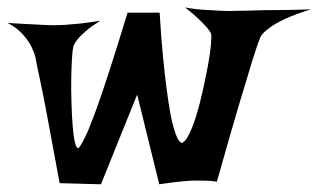

<svg xmlns="http://www.w3.org/2000/svg" viewBox="-65 -511 843 508"><path d="M-44.9 -450.2Q-15.6 -448.2 7.3 -447.3Q30.3 -446.3 45.9 -445.3Q63.5 -444.3 77.1 -444.3Q90.8 -444.3 108.4 -445.3Q124 -446.3 147 -448.7Q169.9 -451.2 200.2 -456.1Q176.8 -441.4 162.6 -429.2Q148.4 -417 140.6 -407.2Q131.8 -396.5 128.9 -387.7Q127 -379.9 125.5 -356.9Q124 -334 123.5 -304.2Q123 -274.4 124 -241.2Q125 -208 127 -181.2Q128.9 -154.3 132.8 -136.2Q136.7 -118.2 142.6 -119.1Q150.4 -126 168 -165Q174.8 -181.6 184.6 -207.5Q194.3 -233.4 207 -271Q219.7 -308.6 235.8 -359.4Q252 -410.2 272.5 -477.5H357.4Q361.3 -411.1 366.2 -361.3Q371.1 -311.5 376 -274.9Q380.9 -238.3 385.3 -213.4Q389.6 -188.5 394.5 -172.9Q405.3 -135.7 416 -132.8Q424.8 -134.8 435.1 -155.3Q445.3 -175.8 454.6 -206.1Q463.9 -236.3 471.7 -272Q479.5 -307.6 485.4 -338.9Q491.2 -370.1 493.2 -393.6Q495.1 -417 493.2 -422.9Q490.2 -428.7 481.4 -439.5Q473.6 -448.2 460.4 -460.9Q447.3 -473.6 424.8 -491.2Q452.1 -486.3 477.1 -484.9Q502 -483.4 521.5 -482.4Q543.9 -481.4 562.5 -482.4Q582 -482.4 610.4 -483.4Q634.8 -484.4 671.4 -484.4Q708 -484.4 757.8 -486.3Q713.9 -472.7 688 -460.4Q662.1 -448.2 648.4 -437.5Q631.8 -425.8 625 -415Q618.2 -400.4 603.5 -353.5Q597.7 -334 588.9 -305.2Q580.1 -276.4 568.4 -237.3Q556.6 -198.2 542 -147Q527.3 -95.7 508.8 -30.3Q498 -32.2 486.8 -32.7Q475.6 -33.2 465.8 -33.2H443.4Q431.6 -32.2 418 -31.2Q406.2 -30.3 390.6 -28.3Q375 -26.4 356.4 -23.4L297.9 -260.7L202.1 -23.4L92.8 -26.4Q72.3 -136.7 60.1 -202.6Q47.9 -268.6 40 -303.7Q31.2 -344.7 28.3 -361.3Q23.4 -378.9 13.7 -395.5Q5.9 -409.2 -8.8 -424.3Q-23.4 -439.5 -44.9 -450.2Z"/></svg>

Font: Irish Growler
Style: Regular
Weight: 400
Designer: Squid
Foundry: Font Diner, Inc DBA Sideshow
Version: Version 1.000